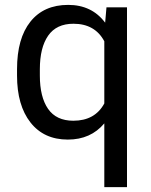

<svg xmlns="http://www.w3.org/2000/svg" viewBox="-20 -558 613 781"><path d="M49.3 -250.5V-276.4Q49.3 -401.9 103.8 -470Q158.2 -538.1 257.3 -538.1Q353.5 -538.1 407.7 -465.8L413.1 -528.3H496.6V203.1H404.3V-56.2Q349.1 9.8 255.9 9.8Q158.7 9.8 104 -59.8Q49.3 -129.4 49.3 -250.5ZM142.1 -276.4V-250.5Q142.1 -163.6 175.5 -115.2Q209 -66.9 278.3 -66.9Q366.2 -66.9 404.3 -137.2V-390.1Q366.2 -461.4 278.8 -461.4Q209.5 -461.4 175.8 -412.8Q142.1 -364.3 142.1 -276.4Z"/></svg>

Font: Bert Sans Medium
Style: Regular
Weight: 500
Designer: Christian Robertson, Adam Twardoch, & Cristiano Sobral
Foundry: Google
Version: Version 12.135;January 10, 2020;FontCreator 12.0.0.2547 64-b